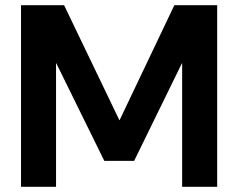

<svg xmlns="http://www.w3.org/2000/svg" viewBox="-20 -720 918 740"><path d="M61 0V-700H227L440 -257H441L652 -700H817V0H682V-476H681L497 -100H382L197 -476H196V0Z"/></svg>

Font: DM Sans 28pt
Style: Bold
Weight: 700
Version: Version 4.004;gftools[0.9.30]